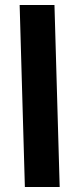

<svg xmlns="http://www.w3.org/2000/svg" viewBox="-20 -752 313 772"><path d="M80 0 59 -732H199L220 0Z"/></svg>

Font: Noto Sans
Style: Bold
Weight: 700
Designer: Monotype Design Team
Foundry: Monotype Imaging Inc.
Version: Version 2.000;GOOG;noto-source:20170915:90ef993387c0; ttfaut